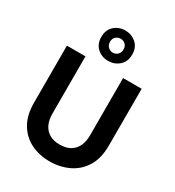

<svg xmlns="http://www.w3.org/2000/svg" viewBox="-229 -1110 1144 1255"><g transform="rotate(30 343.5 -482.5)"><path d="M341 12Q263 12 200 -19Q137 -50 99.5 -112.5Q62 -175 62 -271V-700H202V-270Q202 -219 219 -185Q236 -151 267.5 -133.5Q299 -116 344 -116Q389 -116 420.5 -133.5Q452 -151 469 -185Q486 -219 486 -270V-700H626V-271Q626 -175 587.5 -112.5Q549 -50 484 -19Q419 12 341 12ZM344 -748Q296 -748 262 -778.5Q228 -809 228 -863Q228 -916 262 -946.5Q296 -977 344 -977Q392 -977 426.5 -946.5Q461 -916 461 -863Q461 -809 426.5 -778.5Q392 -748 344 -748ZM344 -810Q365 -810 380 -824.5Q395 -839 395 -863Q395 -887 380.5 -901Q366 -915 344 -915Q324 -915 308.5 -901.5Q293 -888 293 -863Q293 -839 308.5 -824.5Q324 -810 344 -810Z"/></g></svg>

Font: DM Sans 20pt ExtraBold
Style: Regular
Weight: 800
Version: Version 4.004;gftools[0.9.30]